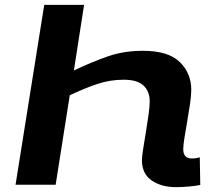

<svg xmlns="http://www.w3.org/2000/svg" viewBox="-20 -760 882 790"><path d="M734 -146Q734 -108 769 -108Q788 -108 802 -113L804 1Q785 5 756.5 7.5Q728 10 704 10Q644 10 604 -17.5Q564 -45 564 -101Q564 -116 569 -147Q574 -178 580 -215Q586 -252 591 -286.5Q596 -321 596 -343Q596 -384 570.5 -408Q545 -432 489 -432Q432 -432 379 -414Q326 -396 267 -368L209 0H44L162 -740H326L284 -470Q362 -507 426.5 -529Q491 -551 568 -551Q672 -551 719.5 -505Q767 -459 767 -390Q767 -368 762 -333.5Q757 -299 750.5 -262Q744 -225 739 -193.5Q734 -162 734 -146Z"/></svg>

Font: Georama Extra Expanded SemiBold
Style: Italic
Weight: 600
Width: 8
Italic angle: -9°
Designer: Jean-Baptiste Levee
Foundry: Production Type
Version: Version 1.000